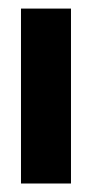

<svg xmlns="http://www.w3.org/2000/svg" viewBox="-20 -432 246 452"><path d="M58.8 -411.8H88.2V-382.4H58.8ZM58.8 -382.4H88.2V-352.9H58.8ZM58.8 -352.9H88.2V-323.5H58.8ZM58.8 -323.5H88.2V-294.1H58.8ZM58.8 -294.1H88.2V-264.7H58.8ZM29.4 -294.1H58.8V-264.7H29.4ZM29.4 -323.5H58.8V-294.1H29.4ZM29.4 -352.9H58.8V-323.5H29.4ZM29.4 -382.4H58.8V-352.9H29.4ZM29.4 -411.8H58.8V-382.4H29.4ZM29.4 -117.6H58.8V-88.2H29.4ZM29.4 -147.1H58.8V-117.6H29.4ZM29.4 -176.5H58.8V-147.1H29.4ZM29.4 -205.9H58.8V-176.5H29.4ZM58.8 -235.3H88.2V-205.9H58.8ZM58.8 -264.7H88.2V-235.3H58.8ZM29.4 -264.7H58.8V-235.3H29.4ZM29.4 -235.3H58.8V-205.9H29.4ZM29.4 -88.2H58.8V-58.8H29.4ZM29.4 -58.8H58.8V-29.4H29.4ZM29.4 -29.4H58.8V0H29.4ZM117.6 -411.8H147.1V-382.4H117.6ZM117.6 -382.4H147.1V-352.9H117.6ZM117.6 -352.9H147.1V-323.5H117.6ZM117.6 -323.5H147.1V-294.1H117.6ZM117.6 -294.1H147.1V-264.7H117.6ZM117.6 -264.7H147.1V-235.3H117.6ZM117.6 -235.3H147.1V-205.9H117.6ZM117.6 -205.9H147.1V-176.5H117.6ZM117.6 -176.5H147.1V-147.1H117.6ZM117.6 -147.1H147.1V-117.6H117.6ZM117.6 -117.6H147.1V-88.2H117.6ZM117.6 -88.2H147.1V-58.8H117.6ZM117.6 -58.8H147.1V-29.4H117.6ZM117.6 -29.4H147.1V0H117.6ZM88.2 -29.4H117.6V0H88.2ZM58.8 -29.4H88.2V0H58.8ZM58.8 -58.8H88.2V-29.4H58.8ZM88.2 -58.8H117.6V-29.4H88.2ZM88.2 -88.2H117.6V-58.8H88.2ZM58.8 -117.6H88.2V-88.2H58.8ZM58.8 -147.1H88.2V-117.6H58.8ZM58.8 -176.5H88.2V-147.1H58.8ZM88.2 -176.5H117.6V-147.1H88.2ZM88.2 -147.1H117.6V-117.6H88.2ZM88.2 -117.6H117.6V-88.2H88.2ZM58.8 -88.2H88.2V-58.8H58.8ZM88.2 -205.9H117.6V-176.5H88.2ZM88.2 -235.3H117.6V-205.9H88.2ZM88.2 -264.7H117.6V-235.3H88.2ZM58.8 -205.9H88.2V-176.5H58.8ZM88.2 -294.1H117.6V-264.7H88.2ZM88.2 -323.5H117.6V-294.1H88.2ZM88.2 -352.9H117.6V-323.5H88.2ZM88.2 -382.4H117.6V-352.9H88.2ZM88.2 -411.8H117.6V-382.4H88.2Z"/></svg>

Font: Jersey 20
Style: Regular
Weight: 400
Designer: Sarah Cadigan-Fried
Version: Version 1.000; ttfautohint (v1.8.4.7-5d5b)